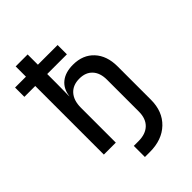

<svg xmlns="http://www.w3.org/2000/svg" viewBox="-262 -837 1124 1124"><g transform="rotate(-45 300.0 -275.0)"><path d="M250 180V88H289Q348 88 380.5 56.5Q413 25 413 -33V-297Q413 -353 384 -384.5Q355 -416 303 -416Q249 -416 219 -382.5Q189 -349 189 -289V0H90V-568H0V-645H90V-730H189V-645H352V-568H189V-490L188 -385H189Q196 -440 233.5 -470Q271 -500 334 -500Q416 -500 464 -448Q512 -396 512 -308V-32Q512 65 452 122.5Q392 180 291 180Z"/></g></svg>

Font: JetBrains Mono NL Medium
Style: Regular
Weight: 500
Monospace: yes
Designer: Philipp Nurullin, Konstantin Bulenkov
Foundry: JetBrains
Version: Version 2.305; ttfautohint (v1.8.4.7-5d5b)